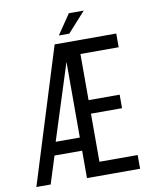

<svg xmlns="http://www.w3.org/2000/svg" viewBox="-92 -912 769 979"><g transform="rotate(-10 292.5 -422.0)"><path d="M410 -844 317 -741H263L333 -844ZM516 -390V-320H355V-71H553V0H278V-142H135L90 0H16L234 -700H553V-629H355V-390ZM153 -210H278V-602Z"/></g></svg>

Font: Adderley Regular
Style: Regular
Weight: 400
Designer: gorohovskiy
Version: Version 1.003 November 13, 2017